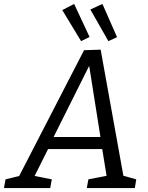

<svg xmlns="http://www.w3.org/2000/svg" viewBox="-56 -951 751 971"><path d="M453 -700 568 -62 633 -44 626 0H383L391 -44L483 -62L461 -197H187L119 -61L206 -44L198 0H-36L-28 -44L41 -61L369 -697ZM452 -258 395 -618 215 -258ZM397 -764 354 -743 259 -900 319 -931ZM536 -763 492 -743 401 -903 462 -931Z"/></svg>

Font: Bitter Pro
Style: Italic
Weight: 400
Italic angle: -9°
Designer: Sol Matas, and Bitter project Authors
Foundry: Sol Matas
Version: Version 1.010